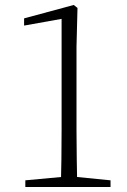

<svg xmlns="http://www.w3.org/2000/svg" viewBox="-20 -753 513 773"><path d="M82 0V-27L233 -41H284L425 -27V0ZM225 0Q228 -114 228 -228V-677L77 -650V-679L277 -733L292 -721L288 -565V-228Q288 -172 289 -114.5Q290 -57 291 0Z"/></svg>

Font: Noto Serif TC ExtraLight ExtraLight
Style: Regular
Weight: 250
Version: Version 2.003-H1;hotconv 1.1.1;makeotfexe 2.6.0